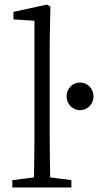

<svg xmlns="http://www.w3.org/2000/svg" viewBox="-20 -822 430 842"><path d="M34 0H293V-32L200 -44C199 -101 198 -171 198 -227V-640L201 -793L186 -802L39 -770V-737L131 -731V-227C131 -171 130 -102 129 -44L34 -32ZM331 -339C365 -339 390 -367 390 -399C390 -433 365 -460 331 -460C297 -460 272 -433 272 -399C272 -367 297 -339 331 -339Z"/></svg>

Font: Kiri Minchoo Light
Style: Regular
Weight: 300
Designer: Ryoko NISHIZUKA 西塚涼子 (kana & ideographs); Frank Grießhammer (Latin, Greek & Cyrillic);
akenotsuki.com/eyeben/fonts/ (U+
Foundry: Adobe
akenotsuki.com/eyeben/fonts/
Version: Version 4.002;hotconv 1.0.119;makeotfexe 2.5.65604